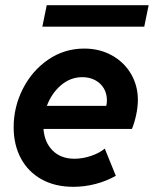

<svg xmlns="http://www.w3.org/2000/svg" viewBox="-20 -720 599 748"><path d="M33.2 -224.6Q33.2 -303.2 69.1 -374Q105 -444.8 168 -487.8Q231 -530.8 308.1 -530.8Q368.2 -530.8 416 -504.2Q463.9 -477.5 490.5 -431.9Q517.1 -386.2 517.1 -331.1Q517.1 -303.2 510.5 -272.5Q503.9 -241.7 494.1 -217.8H149.4Q153.3 -165 185.3 -133.3Q217.3 -101.6 270 -101.6Q302.7 -101.6 335.2 -112.8Q367.7 -124 388.2 -141.1L431.2 -35.2Q395.5 -14.6 352.5 -3.4Q309.6 7.8 265.6 7.8Q194.3 7.8 141.8 -21.5Q89.4 -50.8 61.3 -103.3Q33.2 -155.8 33.2 -224.6ZM394 -307.6Q396.5 -317.4 396.5 -329.1Q396.5 -355.5 384.3 -376Q372.1 -396.5 350.1 -408Q328.1 -419.4 300.8 -419.4Q254.4 -419.4 217.5 -387.9Q180.7 -356.4 162.6 -307.6ZM162.1 -699.7H559.1L542 -616.2H145Z"/></svg>

Font: Reddit Sans Chocolate
Style: Bold Italic
Weight: 700
Italic angle: -11.25°
Designer: Stephen Hutchings
Version: Version 1.013